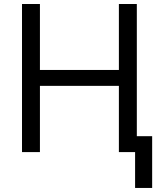

<svg xmlns="http://www.w3.org/2000/svg" viewBox="-20 -747 807 943"><path d="M88.1 0V-727.3H176.1V-403.4H563.9V-727.3H652V0H563.9V-325.3H176.1V0ZM727.3 -78.1V176.1H643.5V-78.1Z"/></svg>

Font: Inter Alia
Style: Regular
Weight: 400
Designer: Rasmus Andersson (Latin, Greek, Cyrillic etc.) and Evan from Shavian.info (Shavian, old style figures)
Foundry: Shavian.info
Version: Version 0.001;git-37ab20767